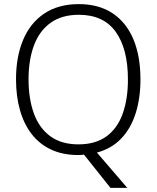

<svg xmlns="http://www.w3.org/2000/svg" viewBox="-20 -745 763 935"><path d="M664 -358Q664 -267 640.5 -193Q617 -119 570 -70Q523 -21 452 -2L600 170H518L389 8Q383 9 375.5 9.5Q368 10 361 10Q285 10 228 -17Q171 -44 133.5 -93Q96 -142 77 -209.5Q58 -277 58 -359Q58 -468 92.5 -550.5Q127 -633 195.5 -679Q264 -725 364 -725Q461 -725 528 -680.5Q595 -636 629.5 -554Q664 -472 664 -358ZM119 -359Q119 -264 145 -192.5Q171 -121 225 -81.5Q279 -42 362 -42Q445 -42 498.5 -81Q552 -120 577.5 -191.5Q603 -263 603 -358Q603 -507 543.5 -590Q484 -673 364 -673Q281 -673 226.5 -634Q172 -595 145.5 -524Q119 -453 119 -359Z"/></svg>

Font: Noto Sans Display Light
Style: Regular
Weight: 300
Designer: Monotype Design Team
Foundry: Monotype Imaging Inc.
Version: Version 2.003